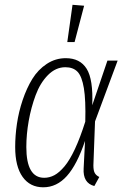

<svg xmlns="http://www.w3.org/2000/svg" viewBox="-20 -777 539 808"><path d="M285.2 -756.8 334 -752.9 293.9 -600.1H263.2ZM256.8 -532.2Q316.9 -532.2 344.7 -487.5Q372.6 -442.9 368.2 -334L432.1 -522H475.1L379.9 -266.1L373 -81.1Q373 -58.6 379.2 -48.3Q385.3 -38.1 397.9 -32.2L377 5.9Q328.1 -6.8 332 -68.8L337.9 -184.1Q304.2 -84 261.5 -36.4Q218.8 11.2 162.1 11.2Q106.4 11.2 75.2 -32.5Q43.9 -76.2 43.9 -158.2Q43.9 -206.1 51.3 -256.1Q58.6 -306.2 75.4 -356.2Q92.3 -406.2 116.2 -445.1Q140.1 -483.9 176.8 -508.1Q213.4 -532.2 256.8 -532.2ZM254.9 -494.1Q214.4 -494.1 181.6 -460.9Q148.9 -427.7 129.9 -376.2Q110.8 -324.7 100.8 -268.1Q90.8 -211.4 90.8 -158.2Q90.8 -28.8 166 -28.8Q188.5 -28.8 209 -39.8Q229.5 -50.8 251.5 -76.9Q273.4 -103 295.4 -150.1Q317.4 -197.3 338.9 -265.1Q341.3 -356 333 -405.8Q324.7 -455.6 306.4 -474.9Q288.1 -494.1 254.9 -494.1Z"/></svg>

Font: Fira Sans Compressed ExtraLight
Style: Italic
Weight: 250
Width: 3
Italic angle: -8°
Designer: Carrois Corporate & Edenspiekermann AG
Foundry: Carrois Corporate GbR & Edenspiekermann AG
Version: Version 4.203;PS 004.203;hotconv 1.0.88;makeotf.lib2.5.64775